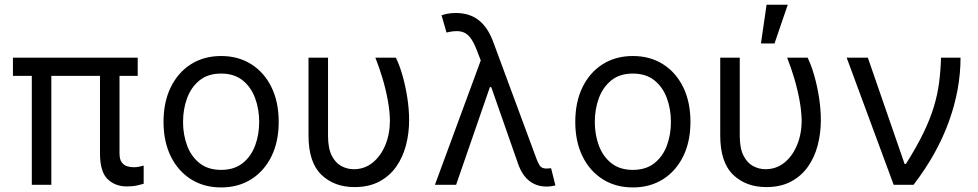

<svg xmlns="http://www.w3.org/2000/svg" viewBox="-20 -793 4199 824"><path d="M571 -545.5V-467.3H35.5V-545.5ZM200.3 -545.5V0H116.5V-545.5ZM409.1 -545.5H492.9V-134.9Q492.9 -109.4 502.3 -96.6Q511.7 -83.8 525.7 -79.5Q539.8 -75.3 554 -75.3Q565.7 -75.3 577.9 -77.8Q590.2 -80.3 596.6 -82.4V-4.3Q585.9 -1.1 567.8 3Q549.7 7.1 524.1 7.1Q474.1 7.1 441.6 -24.5Q409.1 -56.1 409.1 -134.9Z M929 11.4Q855.1 11.4 799.5 -23.8Q744 -58.9 712.9 -122.2Q681.8 -185.4 681.8 -269.9Q681.8 -355.1 712.9 -418.7Q744 -482.2 799.5 -517.4Q855.1 -552.6 929 -552.6Q1002.8 -552.6 1058.4 -517.4Q1114 -482.2 1145.1 -418.7Q1176.1 -355.1 1176.1 -269.9Q1176.1 -185.4 1145.1 -122.2Q1114 -58.9 1058.4 -23.8Q1002.8 11.4 929 11.4ZM929 -63.9Q985.1 -63.9 1021.3 -92.7Q1057.5 -121.4 1074.9 -168.3Q1092.3 -215.2 1092.3 -269.9Q1092.3 -324.6 1074.9 -371.8Q1057.5 -419 1021.3 -448.2Q985.1 -477.3 929 -477.3Q872.9 -477.3 836.6 -448.2Q800.4 -419 783 -371.8Q765.6 -324.6 765.6 -269.9Q765.6 -215.2 783 -168.3Q800.4 -121.4 836.6 -92.7Q872.9 -63.9 929 -63.9Z M1304 -545.5H1387.8V-210.2Q1387.8 -157 1403.6 -125.5Q1419.4 -94.1 1444.8 -80.4Q1470.2 -66.8 1498.6 -66.8Q1544 -66.8 1579 -94.8Q1614 -122.9 1633.7 -170.5Q1653.4 -218 1653.4 -277Q1652.7 -317.5 1644 -364.3Q1635.3 -411.2 1621.3 -458.1Q1607.2 -505 1590.9 -545.5H1679Q1693.9 -515.6 1706.9 -470.9Q1719.8 -426.1 1727.8 -375.4Q1735.8 -324.6 1735.8 -277Q1735.8 -221.2 1722.3 -169.6Q1708.8 -117.9 1680.4 -77.6Q1652 -37.3 1607.6 -13.7Q1563.2 9.9 1501.4 9.9Q1414.1 9.9 1359 -43.3Q1304 -96.6 1304 -211.6Z M2323.9 7.5Q2282.7 7.5 2251.6 -16.7Q2220.5 -40.8 2203.1 -90.9L2072.4 -464.5L2046.9 -524.1L2025.6 -579.5Q2011 -617.2 1994.5 -636Q1978 -654.8 1954.5 -658.4Q1931.1 -661.9 1896.3 -653.4L1875 -727.3Q1881.4 -730.1 1898.1 -733.7Q1914.8 -737.2 1936.1 -737.2Q1994.7 -737.2 2034.1 -706.7Q2073.5 -676.1 2096.6 -613.6L2282.7 -110.8Q2287.6 -96.9 2295.8 -83.3Q2304 -69.6 2325.3 -69.6Q2329.5 -69.6 2335.8 -70.3Q2342 -71 2345.2 -71L2363.6 2.8Q2353.3 5.3 2343.2 6.6Q2333.1 7.8 2323.9 7.5ZM1846.6 0 2059.7 -578.1 2093.8 -419H2082.4L1937.5 0Z M2696 11.4Q2622.2 11.4 2566.6 -23.8Q2511 -58.9 2479.9 -122.2Q2448.9 -185.4 2448.9 -269.9Q2448.9 -355.1 2479.9 -418.7Q2511 -482.2 2566.6 -517.4Q2622.2 -552.6 2696 -552.6Q2769.9 -552.6 2825.5 -517.4Q2881 -482.2 2912.1 -418.7Q2943.2 -355.1 2943.2 -269.9Q2943.2 -185.4 2912.1 -122.2Q2881 -58.9 2825.5 -23.8Q2769.9 11.4 2696 11.4ZM2696 -63.9Q2752.1 -63.9 2788.4 -92.7Q2824.6 -121.4 2842 -168.3Q2859.4 -215.2 2859.4 -269.9Q2859.4 -324.6 2842 -371.8Q2824.6 -419 2788.4 -448.2Q2752.1 -477.3 2696 -477.3Q2639.9 -477.3 2603.7 -448.2Q2567.5 -419 2550.1 -371.8Q2532.7 -324.6 2532.7 -269.9Q2532.7 -215.2 2550.1 -168.3Q2567.5 -121.4 2603.7 -92.7Q2639.9 -63.9 2696 -63.9Z M3071 -545.5H3154.8V-210.2Q3154.8 -157 3170.6 -125.5Q3186.4 -94.1 3211.8 -80.4Q3237.2 -66.8 3265.6 -66.8Q3311.1 -66.8 3346.1 -94.8Q3381 -122.9 3400.7 -170.5Q3420.5 -218 3420.5 -277Q3419.7 -317.5 3411 -364.3Q3402.3 -411.2 3388.3 -458.1Q3374.3 -505 3358 -545.5H3446Q3460.9 -515.6 3473.9 -470.9Q3486.9 -426.1 3494.9 -375.4Q3502.8 -324.6 3502.8 -277Q3502.8 -221.2 3489.3 -169.6Q3475.9 -117.9 3447.4 -77.6Q3419 -37.3 3374.6 -13.7Q3330.3 9.9 3268.5 9.9Q3181.1 9.9 3126.1 -43.3Q3071 -96.6 3071 -211.6ZM3245.7 -606.5 3269.9 -772.7H3360.8L3304 -606.5Z M3815.3 0 3613.6 -545.5H3704.5L3862.2 -89.5H3867.9Q3913.7 -161.9 3942.6 -221.6Q3971.6 -281.2 3987.6 -334.2Q4003.6 -387.1 4010.3 -438.4Q4017 -489.7 4018.5 -545.5H4102.3Q4102.3 -409.1 4051.8 -270.1Q4001.4 -131 3900.6 0Z"/></svg>

Font: InterMG
Style: Regular
Weight: 400
Designer: Rasmus Andersson
Foundry: rsms
Version: Version 3.019;December 26, 2023;FontCreator 15.0.0.2955 64-b